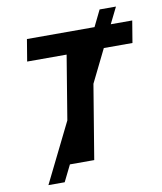

<svg xmlns="http://www.w3.org/2000/svg" viewBox="-97 -897 901 1067"><g transform="rotate(-10 353.5 -363.0)"><path d="M88.9 92.8 254.9 -243.2 314.5 -604H91.8L112.3 -727.5H493.7L538.6 -819.3H630.9L585.4 -727.5H706.5L686 -604H524.4L433.1 -418.5L363.8 0H226.6L180.7 92.8Z"/></g></svg>

Font: Inter
Style: Bold Italic
Weight: 700
Italic angle: -9.39999°
Designer: Rasmus Andersson
Foundry: rsms
Version: Version 4.001;git-9221beed3